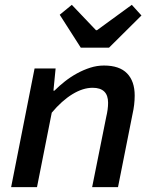

<svg xmlns="http://www.w3.org/2000/svg" viewBox="-20 -774 640 794"><path d="M26 0 123 -491H210L201 -399H205Q225 -419 248.5 -437.5Q272 -456 298.5 -470.5Q325 -485 353 -494Q381 -503 410 -503Q474 -503 505.5 -470.5Q537 -438 537 -379Q537 -341 528 -302L468 0H361L419 -289Q423 -306 425 -320.5Q427 -335 427 -349Q427 -411 363 -411Q323 -411 279.5 -384.5Q236 -358 194 -308L133 0ZM314 -577 227 -713 277 -754 377 -649H381L525 -754L565 -710L431 -577Z"/></svg>

Font: Source Code Pro Semibold
Style: Italic
Weight: 600
Italic angle: -11°
Monospace: yes
Designer: Paul D. Hunt, Teo Tuominen
Foundry: Adobe Systems Incorporated
Version: Version 1.050;PS 1.000;hotconv 16.6.51;makeotf.lib2.5.65220